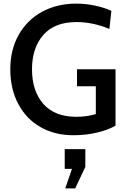

<svg xmlns="http://www.w3.org/2000/svg" viewBox="-20 -734 709 1062"><path d="M37 -351Q37 -459 83.5 -541.5Q130 -624 213 -669Q296 -714 401 -714Q454 -714 505.5 -703Q557 -692 596 -674L585 -574Q493 -612 403 -612Q281 -612 219 -540Q157 -468 157 -351Q157 -231 219.5 -159.5Q282 -88 402 -88Q462 -88 510 -103V-257H406V-351H619V-39Q578 -15 516.5 -0.5Q455 14 385 14Q283 14 204 -31Q125 -76 81 -159Q37 -242 37 -351ZM341 308 378 200H338V91H452V189L396 308Z"/></svg>

Font: Cabin Medium
Style: Regular
Weight: 500
Designer: Pablo Impallari
Foundry: Pablo Impallari. http://www.impallari.com Igino Marini. http://www.ikern.com
Version: Version 2.200